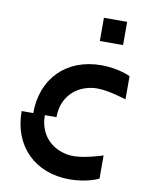

<svg xmlns="http://www.w3.org/2000/svg" viewBox="-81 -757 611 814"><g transform="rotate(10 225.0 -350.0)"><path d="M75 -250H25C25 -100 125 0 275 0C350 0 400 -25 400 -25V-125C400 -125 325 -100 275 -100C200 -100 125 -150 125 -250H175C175 -350 250 -400 325 -400C375 -400 450 -375 450 -375V-475C450 -475 400 -500 325 -500C175 -500 75 -400 75 -250ZM300 -600H400V-700H300Z"/></g></svg>

Font: LS-VG5000 Shifted
Style: Regular
Weight: 400
Designer: Justin Bihan, 2021
Foundry: Justin Bihan, 2021
Version: Version 1.000;Glyphs 3.1.2 (3151)